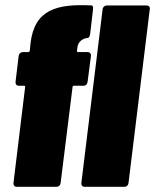

<svg xmlns="http://www.w3.org/2000/svg" viewBox="-20 -721 598 741"><path d="M279 -539C281 -557 295 -572 319 -575C324 -575 326 -581 328 -590L339 -685C340 -694 338 -700 334 -700C197 -707 114 -683 98 -556L95 -525C94 -522 92 -520 89 -520H69C60 -520 53 -514 52 -505L40 -405C39 -396 44 -390 53 -390H73C76 -390 78 -388 77 -385L32 -15C31 -6 36 0 45 0H198C207 0 213 -6 214 -15L260 -385C260 -388 262 -390 265 -390H302C311 -390 317 -396 318 -405L331 -505C332 -514 327 -520 318 -520H281C278 -520 277 -522 277 -525ZM376 -685 294 -15C293 -6 298 0 307 0H460C469 0 475 -6 476 -15L558 -685C560 -694 554 -700 546 -700H392C384 -700 377 -694 376 -685Z"/></svg>

Font: Barlow Condensed Black
Style: Italic
Weight: 900
Width: 3
Italic angle: -7°
Designer: Jeremy Tribby
Foundry: Tribby Type
Version: Version 1.422;hotconv 1.0.109;makeotfexe 2.5.65596